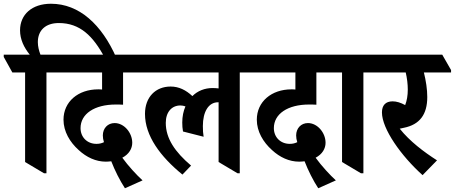

<svg xmlns="http://www.w3.org/2000/svg" viewBox="-76 -917 2428 1025"><path d="M159 8H172V-530H286V-543L240 -625H140C132 -646 126 -669 126 -692C126 -755 167 -794 238 -794C351 -794 421 -725 483 -609H545C467 -786 347 -897 196 -897C94 -897 31 -839 31 -755C31 -707 52 -663 83 -625H-56V-613L-10 -530H58V-52Z M591 88 685 46C654 18 608 -32 577 -75C613 -94 630 -124 630 -155C630 -208 587 -260 536 -260C499 -260 473 -232 473 -194C473 -182 475 -170 479 -158C467 -152 454 -149 439 -149C389 -149 354 -185 354 -233C354 -309 428 -359 542 -359C553 -359 570 -359 581 -358V-530H717V-543L670 -625H174V-613L220 -530H469V-439C462 -440 455 -440 448 -440C341 -440 263 -374 263 -278C263 -215 297 -158 344 -116C386 -77 436 -54 489 -54C499 -54 509 -55 518 -56C537 -7 564 47 591 88Z M898 15 944 -33C858 -106 809 -178 809 -261C809 -319 841 -354 887 -354C897 -354 905 -352 914 -349C903 -324 897 -295 897 -263C897 -245 898 -232 901 -215L1011 -187C1008 -204 1007 -222 1007 -244C1007 -320 1037 -371 1088 -371H1091V-52L1192 8H1204V-530H1318V-543L1272 -625H604V-613L650 -530H1091V-445C1082 -446 1071 -447 1059 -447C1017 -447 979 -432 951 -404C917 -436 879 -455 835 -455C755 -455 698 -399 698 -309C698 -192 780 -81 898 15Z M1623 88 1717 46C1686 18 1640 -32 1609 -75C1645 -94 1662 -124 1662 -155C1662 -208 1619 -260 1568 -260C1531 -260 1505 -232 1505 -194C1505 -182 1507 -170 1511 -158C1499 -152 1486 -149 1471 -149C1421 -149 1386 -185 1386 -233C1386 -309 1460 -359 1574 -359C1585 -359 1602 -359 1613 -358V-530H1749V-543L1702 -625H1206V-613L1252 -530H1501V-439C1494 -440 1487 -440 1480 -440C1373 -440 1295 -374 1295 -278C1295 -215 1329 -158 1376 -116C1418 -77 1468 -54 1521 -54C1531 -54 1541 -55 1550 -56C1569 -7 1596 47 1623 88Z M1851 8H1864V-530H1978V-543L1932 -625H1636V-613L1682 -530H1750V-52Z M2180 18 2257 -61C2188 -105 2111 -163 2058 -230C2066 -232 2074 -233 2081 -235C2164 -252 2205 -305 2205 -399C2205 -440 2198 -486 2187 -530H2332V-543L2285 -625H1866V-613L1912 -530H2090C2097 -500 2101 -468 2101 -439C2101 -407 2096 -379 2087 -356C2063 -369 2041 -376 2020 -376C1982 -376 1963 -354 1963 -317C1963 -229 2066 -84 2180 18Z"/></svg>

Font: Noto Serif Devanagari Condensed
Style: Bold
Weight: 700
Width: 3
Designer: Universal Thirst, Indian Type Foundry and the Monotype Design Team
Foundry: Monotype Imaging Inc.
Version: Version 2.004